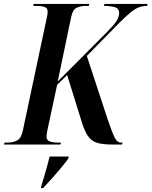

<svg xmlns="http://www.w3.org/2000/svg" viewBox="-50 -734 770 975"><path d="M-30 0 -27 -10H-11Q17 -10 37.5 -21Q58 -32 66 -71L187 -641Q192 -664 192 -673Q193 -692 178 -698Q163 -704 135 -704H119L121 -714H403L401 -704H386Q359 -704 339 -694.5Q319 -685 311 -646L243 -320L491 -569Q527 -605 541 -626.5Q555 -648 555 -668Q555 -692 531.5 -698Q508 -704 478 -704L480 -714H700L697 -704Q674 -704 654.5 -696.5Q635 -689 612 -670Q589 -651 557 -619L391 -450L497 -127Q520 -60 532.5 -35Q545 -10 564 -10H572L570 0H522Q471 0 442 -9Q413 -18 395 -45.5Q377 -73 361 -128L291 -353L240 -303L192 -79Q190 -69 188 -58.5Q186 -48 186 -42Q186 -22 202 -16Q218 -10 244 -10H260L257 0ZM159 214Q171 173 182 135.5Q193 98 202 61H299L297 71Q283 91 260 118.5Q237 146 212.5 173.5Q188 201 169 221H158Z"/></svg>

Font: Noto Serif Display Condensed SemiBold
Style: Italic
Weight: 600
Width: 3
Italic angle: -12°
Designer: Monotype Design Team
Foundry: Monotype Imaging Inc.
Version: Version 2.009